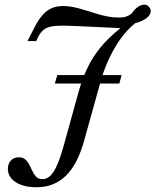

<svg xmlns="http://www.w3.org/2000/svg" viewBox="-20 -608 665 821"><path d="M136.3 192.7Q80.6 192.7 47.2 171Q13.7 149.2 13.7 114.5Q13.7 91.9 26.6 78.2Q39.5 64.5 60.5 64.5Q78.2 64.5 88.7 74.2Q99.2 83.9 106 97.6Q112.9 111.3 119.4 125Q125.8 138.7 135.1 148.4Q144.4 158.1 161.3 158.1Q180.6 158.1 196 142.7Q211.3 127.4 224.6 96.8Q237.9 66.1 250.8 21L314.5 -209.7Q330.6 -267.7 352.4 -314.5Q374.2 -361.3 407.7 -402.8Q441.1 -444.4 492.7 -485.5V-487.9Q429 -491.1 381.9 -493.1Q334.7 -495.2 302 -496.8Q269.4 -498.4 247.6 -498.4Q217.7 -498.4 198 -494.4Q178.2 -490.3 165.7 -479.8Q153.2 -469.4 143.5 -450.8L134.7 -432.3H97.6L128.2 -492.7Q145.2 -525 162.9 -544.8Q180.6 -564.5 202 -573.4Q223.4 -582.3 250 -582.3Q271.8 -582.3 294.8 -577.4Q317.7 -572.6 341.5 -565.3Q365.3 -558.1 389.5 -550.4Q413.7 -542.7 437.9 -537.9Q462.1 -533.1 486.3 -533.1Q500 -533.1 509.7 -534.7Q519.4 -536.3 527.4 -540.3Q535.5 -544.4 543.5 -550.8Q562.9 -579 584.3 -585.9Q605.6 -592.7 617.7 -578.2Q627.4 -566.1 623.4 -552.8Q619.4 -539.5 602.8 -527.8Q586.3 -516.1 558.1 -508.9Q532.3 -487.9 510.5 -461.3Q488.7 -434.7 469.8 -402Q450.8 -369.4 434.7 -330.6Q418.5 -291.9 406.5 -246L341.1 -11.3Q312.9 93.5 262.1 143.1Q211.3 192.7 136.3 192.7ZM214.5 -250.8 225 -287.1H500L490.3 -250.8Z"/></svg>

Font: Playfair 9pt
Style: Italic
Weight: 400
Italic angle: -15.6°
Designer: Claus Eggers Sørensen
Foundry: Claus Eggers Sørensen
Version: Version 2.001;gftools[0.9.30]